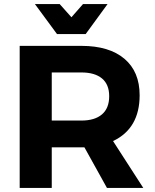

<svg xmlns="http://www.w3.org/2000/svg" viewBox="-20 -926 764 946"><path d="M402 -758H261L152 -906H274L332 -841L389 -906H510ZM686 0H507L396 -200H381H235V0H77V-700H381Q518 -700 593 -636.5Q668 -573 668 -457Q668 -293 537 -231ZM235 -569V-332H381Q447 -332 482.5 -362.5Q518 -393 518 -452Q518 -510 482.5 -539.5Q447 -569 381 -569Z"/></svg>

Font: Montserrat-Arabic SemiBold
Style: Regular
Weight: 600
Designer: Mohamed Gaber
Foundry: Kief Type Foundry
Version: Version 5.008;PS 005.008;hotconv 1.0.88;makeotf.lib2.5.64775